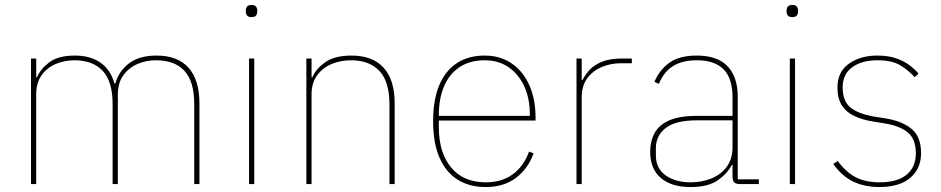

<svg xmlns="http://www.w3.org/2000/svg" viewBox="-20 -742 3792 774"><path d="M126 0H105V-506H126V-430H129Q143 -464 179 -491Q215 -518 282 -518Q344 -518 385 -489.5Q426 -461 441 -406H445Q459 -455 500 -486.5Q541 -518 611 -518Q696 -518 740 -469Q784 -420 784 -325V0H763V-322Q763 -414 723.5 -456.5Q684 -499 609 -499Q568 -499 533 -483.5Q498 -468 476.5 -437.5Q455 -407 455 -360V0H434V-322Q434 -414 394 -456.5Q354 -499 280 -499Q240 -499 204.5 -484Q169 -469 147.5 -438.5Q126 -408 126 -362Z M994 -673Q981 -673 976 -679.5Q971 -686 971 -694V-701Q971 -709 976 -715.5Q981 -722 994 -722Q1007 -722 1012 -715.5Q1017 -709 1017 -701V-694Q1017 -686 1012 -679.5Q1007 -673 994 -673ZM984 0V-506H1005V0Z M1236 0H1215V-506H1236V-430H1239Q1253 -464 1291 -491Q1329 -518 1397 -518Q1482 -518 1526.5 -469Q1571 -420 1571 -325V0H1550V-321Q1550 -413 1509.5 -456Q1469 -499 1395 -499Q1353 -499 1317 -484Q1281 -469 1258.5 -438.5Q1236 -408 1236 -362Z M1938 12Q1872 12 1824.5 -18Q1777 -48 1751.5 -107Q1726 -166 1726 -253Q1726 -340 1751 -399Q1776 -458 1822.5 -488Q1869 -518 1934 -518Q1995 -518 2041 -487.5Q2087 -457 2113 -400.5Q2139 -344 2139 -266V-256H1749V-229Q1749 -127 1798.5 -67Q1848 -7 1938 -7Q2002 -7 2046 -38.5Q2090 -70 2113 -131L2131 -124Q2109 -62 2060 -25Q2011 12 1938 12ZM1934 -499Q1875 -499 1833.5 -472Q1792 -445 1770.5 -395Q1749 -345 1749 -277V-275H2116V-279Q2116 -346 2093 -395Q2070 -444 2029.5 -471.5Q1989 -499 1934 -499Z M2325 0H2304V-506H2325V-419H2328Q2340 -443 2359 -462.5Q2378 -482 2409 -494Q2440 -506 2486 -506H2527V-487H2483Q2442 -487 2406 -472Q2370 -457 2347.5 -426.5Q2325 -396 2325 -349Z M3039 0H2962Q2952 0 2945.5 -3Q2939 -6 2936 -12.5Q2933 -19 2933 -29V-87L2943 -77H2930Q2911 -41 2872.5 -14.5Q2834 12 2764 12Q2686 12 2643.5 -25Q2601 -62 2601 -130Q2601 -172 2618.5 -205Q2636 -238 2677.5 -256.5Q2719 -275 2791 -275H2933V-349Q2933 -427 2896.5 -463Q2860 -499 2789 -499Q2732 -499 2694.5 -476.5Q2657 -454 2636 -404L2618 -412Q2639 -461 2679 -489.5Q2719 -518 2789 -518Q2872 -518 2913 -475Q2954 -432 2954 -352V-19H3039ZM2933 -257H2792Q2703 -257 2663.5 -226Q2624 -195 2624 -145V-115Q2624 -63 2663.5 -35Q2703 -7 2764 -7Q2809 -7 2847.5 -22.5Q2886 -38 2909.5 -69.5Q2933 -101 2933 -148Z M3174 -673Q3161 -673 3156 -679.5Q3151 -686 3151 -694V-701Q3151 -709 3156 -715.5Q3161 -722 3174 -722Q3187 -722 3192 -715.5Q3197 -709 3197 -701V-694Q3197 -686 3192 -679.5Q3187 -673 3174 -673ZM3164 0V-506H3185V0Z M3526 12Q3465 12 3419.5 -10Q3374 -32 3339 -81L3357 -93Q3392 -46 3431.5 -26.5Q3471 -7 3526 -7Q3597 -7 3634.5 -37.5Q3672 -68 3672 -124Q3672 -181 3639.5 -208Q3607 -235 3544 -245L3500 -252Q3456 -259 3423.5 -274.5Q3391 -290 3373.5 -317.5Q3356 -345 3356 -389Q3356 -453 3402.5 -485.5Q3449 -518 3516 -518Q3560 -518 3591 -507.5Q3622 -497 3644.5 -480.5Q3667 -464 3683 -445L3667 -431Q3644 -457 3610.5 -478Q3577 -499 3517 -499Q3454 -499 3415.5 -471Q3377 -443 3377 -390Q3377 -334 3408.5 -308.5Q3440 -283 3504 -272L3548 -265Q3614 -255 3653.5 -223.5Q3693 -192 3693 -125Q3693 -82 3672.5 -51Q3652 -20 3615 -4Q3578 12 3526 12Z"/></svg>

Font: IBM Plex Sans Thin
Style: Regular
Weight: 250
Designer: Mike Abbink, Paul van der Laan, Pieter van Rosmalen
Foundry: Bold Monday
Version: Version 3.201